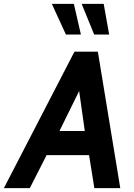

<svg xmlns="http://www.w3.org/2000/svg" viewBox="-63 -965 690 985"><path d="M319 -700H439L554 0H421L394 -169H176L90 0H-43ZM372 -293 343 -498 242 -293ZM203 -945H316L352 -788H275ZM356 -945H469L497 -788H420Z"/></svg>

Font: Cabin
Style: Bold Italic
Weight: 700
Italic angle: -7°
Designer: Pablo Impallari
Foundry: Pablo Impallari. http://www.impallari.com Igino Marini. http://www.ikern.com
Version: Version 2.200